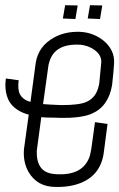

<svg xmlns="http://www.w3.org/2000/svg" viewBox="-20 -656 464 747"><path d="M374 -413.1Q376 -447.3 335 -469.7Q307.6 -483.4 278.3 -482.4Q186.5 -482.4 169.9 -407.2Q168.9 -405.3 168.9 -404.3L147.5 -251Q168.9 -249 218.8 -247.1Q287.1 -247.1 314.5 -258.8Q349.6 -273.4 361.3 -311.5Q364.3 -321.3 366.2 -332ZM119.1 -412.1Q129.9 -477.5 191.4 -510.7Q229.5 -531.2 277.3 -532.2Q334 -534.2 378.9 -501Q427.7 -462.9 423.8 -408.2Q421.9 -376 416 -324.2Q401.4 -240.2 335 -212.9Q334 -211.9 333 -211.9Q291 -196.3 217.8 -197.3Q209 -197.3 192.4 -198.2Q157.2 -198.2 140.6 -200.2L123 -68.4Q121.1 12.7 186.5 20.5Q191.4 21.5 195.3 21.5Q305.7 29.3 330.1 -51.8Q333 -63.5 335 -75.2L349.6 -180.7L398.4 -173.8Q394.5 -142.6 384.8 -70.3Q374 38.1 266.6 64.5Q234.4 72.3 196.3 71.3Q125 71.3 90.8 12.7Q69.3 -25.4 73.2 -75.2L91.8 -210Q83 -211.9 68.4 -217.8Q29.3 -235.4 13.7 -265.6Q-3.9 -302.7 2.9 -350.6L52.7 -343.8Q47.9 -308.6 57.6 -289.1Q70.3 -266.6 98.6 -259.8ZM330.1 -635.7 377.9 -634.8 369.1 -582 321.3 -584ZM233.4 -635.7 282.2 -634.8 273.4 -582 224.6 -584Z"/></svg>

Font: Bratas-flat
Style: flat
Weight: 400
Designer: MUHAMMAD YONI
Version: Version 001.000